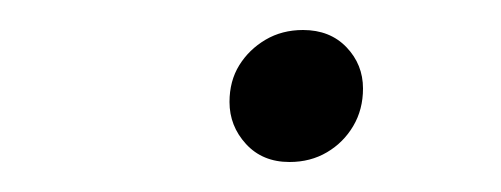

<svg xmlns="http://www.w3.org/2000/svg" viewBox="-20 -465 334 128"><path d="M173 -357Q155 -357 144 -369Q133 -381 133 -397Q133 -411 139.5 -421.5Q146 -432 157 -438.5Q168 -445 182 -445Q200 -445 211 -433.5Q222 -422 222 -406Q222 -392 215.5 -381Q209 -370 198 -363.5Q187 -357 173 -357Z"/></svg>

Font: Source Serif 4 18pt Light
Style: Italic
Weight: 300
Italic angle: -12°
Designer: Frank Grießhammer
Foundry: Adobe Systems Incorporated
Version: Version 4.004;hotconv 1.0.116;makeotfexe 2.5.65601